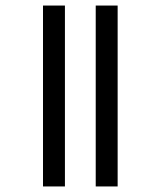

<svg xmlns="http://www.w3.org/2000/svg" viewBox="-20 -689 512 692"><path d="M325 -17V-669H404V-17ZM135 -17V-669H214V-17Z"/></svg>

Font: Noto Sans Malayalam UI ExtraCondensed
Style: Regular
Weight: 400
Width: 2
Designer: Jelle Bosma - Monotype Design Team
Foundry: Monotype Imaging Inc.
Version: Version 2.104; ttfautohint (v1.8.4.7-5d5b)